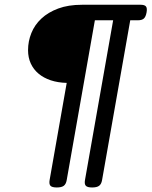

<svg xmlns="http://www.w3.org/2000/svg" viewBox="-20 -600 649 822"><path d="M265.6 170.9Q262.7 188 253.2 195.3Q243.7 202.6 223.1 202.6Q202.6 202.6 196 195.3Q189.5 188 192.4 170.9L265.6 -245.1Q227.5 -246.1 197 -256.3Q166.5 -266.6 145 -284.7Q123.5 -302.7 111.8 -328.1Q100.1 -353.5 100.1 -385.3Q100.1 -423.3 114.3 -458.5Q128.4 -493.7 157.2 -520.5Q186 -547.4 229.2 -563.5Q272.5 -579.6 330.6 -579.6H582.5Q599.1 -579.6 605 -572.3Q610.8 -564.9 607.4 -546.4Q604 -527.8 595.7 -520.5Q587.4 -513.2 570.8 -513.2H537.6L417 170.9Q414.1 188 404.5 195.3Q395 202.6 374.5 202.6Q354 202.6 347.4 195.3Q340.8 188 343.8 170.9L464.4 -513.2H386.2Z"/></svg>

Font: Courier Prime
Style: Italic
Weight: 400
Monospace: yes
Designer: Alan Dague-Greene
Foundry: Quote-Unquote Apps
Version: Version 1.202